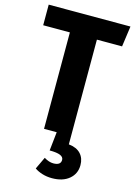

<svg xmlns="http://www.w3.org/2000/svg" viewBox="-140 -765 770 1098"><g transform="rotate(15 245.5 -216.0)"><path d="M420 147Q420 198 382.5 229.5Q345 261 281 261Q250 261 223 252.5Q196 244 178 231L212 159Q241 177 267 177Q311 177 311 145Q311 128 291 119.5Q271 111 228 111L240 0H165V-571H7V-693H491L474 -571H325V49Q372 54 396 80Q420 106 420 147Z"/></g></svg>

Font: Fira Sans Condensed
Style: Bold
Weight: 700
Width: 3
Designer: bBox Type GmbH & Carrois Corporate GbR & Edenspiekermann AG
Foundry: bBox Type GmbH & Carrois Corporate GbR & Edenspiekermann AG
Version: Version 4.301